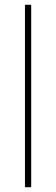

<svg xmlns="http://www.w3.org/2000/svg" viewBox="-20 -780 232 800"><path d="M110 0H84V-760H110Z"/></svg>

Font: Noto Sans Khmer SemiCondensed Thin
Style: Regular
Weight: 250
Width: 4
Designer: Danh Hong and the Monotype Design Team
Foundry: Monotype Imaging Inc.
Version: Version 2.004